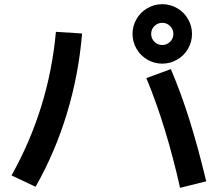

<svg xmlns="http://www.w3.org/2000/svg" viewBox="-20 -867 1040 917"><path d="M679 -494 796 -537Q845 -422 885.5 -292.5Q926 -163 965 -1L840 30Q774 -265 679 -494ZM247 -715 372 -707Q356 -512 300 -326.5Q244 -141 150 25L35 -29Q214 -349 247 -715ZM755 -847Q793 -847 826 -828Q859 -809 878 -776Q897 -743 897 -705Q897 -667 878 -634Q859 -601 826 -582Q793 -563 755 -563Q717 -563 684 -582Q651 -601 632 -634Q613 -667 613 -705Q613 -743 632 -776Q651 -809 684 -828Q717 -847 755 -847ZM755 -652Q777 -652 792.5 -667.5Q808 -683 808 -705Q808 -727 792.5 -742.5Q777 -758 755 -758Q733 -758 717.5 -742.5Q702 -727 702 -705Q702 -683 717.5 -667.5Q733 -652 755 -652Z"/></svg>

Font: Enso SemiBold
Style: Regular
Weight: 600
Designer: Coji Morishita
Foundry: UNDERFOREST DESIGN
Version: Version 1.000